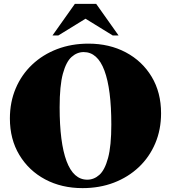

<svg xmlns="http://www.w3.org/2000/svg" viewBox="-20 -955 882 990"><path d="M436 -730Q544 -730 628.8 -685Q713.5 -640 762 -559.2Q810.5 -478.5 810.5 -371Q810.5 -286.5 780.5 -215.8Q750.5 -145 695.8 -93.2Q641 -41.5 567.2 -13.2Q493.5 15 405.5 15Q297.5 15 213 -30Q128.5 -75 79.8 -156Q31 -237 31 -344Q31 -428.5 61 -499.2Q91 -570 145.8 -621.8Q200.5 -673.5 274.5 -701.8Q348.5 -730 436 -730ZM430 -28.5Q464.5 -28.5 492.5 -53.5Q520.5 -78.5 537.2 -140.5Q554 -202.5 554 -313Q554 -495.5 518.5 -591Q483 -686.5 411.5 -686.5Q377.5 -686.5 349.2 -661.5Q321 -636.5 304.2 -574.8Q287.5 -513 287.5 -402Q287.5 -219.5 323.2 -124Q359 -28.5 430 -28.5ZM561.5 -772 421 -858.5 280.5 -772H250.5L366 -935H476L591.5 -772Z"/></svg>

Font: Newsreader Display ExtraBold
Style: Regular
Weight: 800
Designer: Hugues Gentile
Foundry: Production Type
Version: Version 1.001